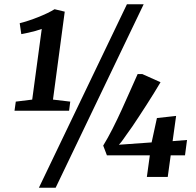

<svg xmlns="http://www.w3.org/2000/svg" viewBox="-20 -835 923 906"><path d="M54.5 -355.5 132 -365 177 -698.5Q165 -694 148 -689.2Q131 -684.5 113 -680.5Q95 -676.5 80.5 -674L73 -725.5Q91.5 -730 114.2 -737.5Q137 -745 160.2 -754.2Q183.5 -763.5 203.8 -773.2Q224 -783 237.5 -791.5L285.5 -780L230 -365L311.5 -355.5L306 -312.5H48.5ZM579 -815H658L242.5 51H163.5ZM673 0 687 -102H484.5L467 -148Q488.5 -183 511 -227.2Q533.5 -271.5 555 -318.8Q576.5 -366 595.5 -409.2Q614.5 -452.5 629.5 -485.5H651.5L737.5 -447Q723.5 -423.5 706.8 -396.2Q690 -369 672 -341Q654 -313 636.8 -286.8Q619.5 -260.5 604.5 -238.2Q589.5 -216 578 -201Q570 -190 561 -176.8Q552 -163.5 541 -152L695.5 -163L720.5 -278L811 -288L794.5 -169L862.5 -174.5L853 -102H785.5L771.5 0Z"/></svg>

Font: Merriweather 28pt
Style: Bold Italic
Weight: 700
Italic angle: -7.8°
Version: Version 2.101